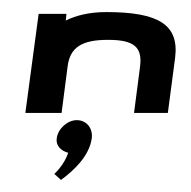

<svg xmlns="http://www.w3.org/2000/svg" viewBox="-20 -187 316 318"><path d="M82 0 92 -77C96 -109 116 -121 159 -121C202 -121 216 -109 212 -77L202 0H258L270 -91C277 -146 243 -167 156 -167C127 -167 105 -161 89 -153L90 -164H44L22 0ZM107 12C92 12 76 26 74 42C72 54 81 63 93 66C86 87 70 101 70 101L81 111C103 95 128 71 132 42C134 26 124 12 107 12Z"/></svg>

Font: Hussar Tani
Style: DwaKurs
Weight: 700
Foundry: Cannot Into Space Fonts
Version: Version 0.92